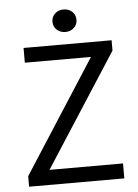

<svg xmlns="http://www.w3.org/2000/svg" viewBox="-56 -865 652 908"><g transform="rotate(-5 269.5 -410.5)"><path d="M45 0V-50L390 -586H76V-656H494V-607L148 -71H497V0ZM280 -714Q256 -714 239.5 -729Q223 -744 223 -768Q223 -791 239.5 -806Q256 -821 280 -821Q304 -821 320.5 -806Q337 -791 337 -768Q337 -744 320.5 -729Q304 -714 280 -714Z"/></g></svg>

Font: CV Source Sans
Style: Regular
Weight: 400
Designer: Paul D. Hunt
Foundry: Adobe Systems Incorporated
Version: Version 3.001